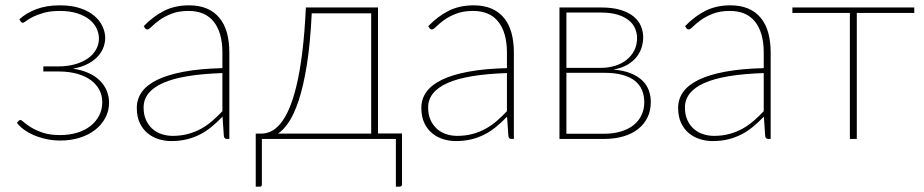

<svg xmlns="http://www.w3.org/2000/svg" viewBox="-20 -521 3466 720"><path d="M52.5 -448.5Q78 -472 116 -486.5Q154 -501 205 -501Q248.5 -501 280.5 -490.2Q312.5 -479.5 333.2 -462Q354 -444.5 364.2 -422.5Q374.5 -400.5 374.5 -378.5Q374.5 -362 368.2 -344.2Q362 -326.5 347.8 -310.5Q333.5 -294.5 310.2 -282Q287 -269.5 253.5 -263.5Q287.5 -258.5 313 -246.8Q338.5 -235 355.2 -218Q372 -201 380.5 -180Q389 -159 389 -136Q389 -105 375 -79Q361 -53 336.8 -34Q312.5 -15 279 -4.5Q245.5 6 206.5 6Q177.5 6 152 0.2Q126.5 -5.5 105.5 -14.8Q84.5 -24 68.5 -36Q52.5 -48 43.5 -60.5L50 -68Q52 -71 56.5 -71Q60.5 -71 70.2 -62.2Q80 -53.5 97.5 -42.8Q115 -32 141.2 -23.2Q167.5 -14.5 205 -14.5Q240.5 -14.5 269.8 -23.5Q299 -32.5 319.8 -49Q340.5 -65.5 352 -88Q363.5 -110.5 363.5 -137.5Q363.5 -163 352.5 -184Q341.5 -205 320.5 -220.5Q299.5 -236 268.8 -244.5Q238 -253 198.5 -253H142.5V-272H198.5Q233 -272 261.2 -280Q289.5 -288 309.5 -302Q329.5 -316 340.2 -335.2Q351 -354.5 351 -376.5Q351 -396 342.2 -414.5Q333.5 -433 315.5 -447.5Q297.5 -462 269.8 -471Q242 -480 204.5 -480Q169.5 -480 144.8 -473Q120 -466 103.5 -457.8Q87 -449.5 78 -442.5Q69 -435.5 65.5 -435.5Q61.5 -435.5 58.5 -439.5Z M814 -247Q663 -242 590.8 -209.5Q518.5 -177 518.5 -118Q518.5 -90.5 527.8 -70.5Q537 -50.5 552.2 -37.2Q567.5 -24 587 -17.8Q606.5 -11.5 627 -11.5Q659 -11.5 685.5 -18.8Q712 -26 734.5 -38.5Q757 -51 776.5 -68Q796 -85 814 -104ZM519 -423Q556 -461 596.5 -481Q637 -501 689 -501Q727.5 -501 756 -488.8Q784.5 -476.5 803.2 -453.5Q822 -430.5 831 -397.8Q840 -365 840 -324V0H831Q821 0 819.5 -10.5L814.5 -83.5Q794 -62.5 773.5 -45.5Q753 -28.5 730 -16.8Q707 -5 680.5 1.5Q654 8 622 8Q598.5 8 575.5 1Q552.5 -6 534 -21Q515.5 -36 504.2 -59.8Q493 -83.5 493 -117Q493 -149.5 511.8 -176Q530.5 -202.5 570 -221.8Q609.5 -241 670 -252.2Q730.5 -263.5 814 -265.5V-324Q814 -398 782 -439Q750 -480 687 -480Q649.5 -480 622.5 -469.2Q595.5 -458.5 577.5 -445.2Q559.5 -432 548.8 -421.2Q538 -410.5 532.5 -410.5Q527.5 -410.5 523.5 -416Z M1372 -20V-471H1149Q1143.5 -356.5 1130.5 -276.5Q1117.5 -196.5 1099.8 -143.5Q1082 -90.5 1062 -61.5Q1042 -32.5 1022.5 -20ZM1487.5 -20.5V169.5Q1487.5 179 1478.5 179H1464.5V0H962V171.5Q962 174.5 960.2 176.8Q958.5 179 954.5 179H939V-20H960Q978 -20 996 -28.2Q1014 -36.5 1031.2 -57Q1048.5 -77.5 1063.8 -112.2Q1079 -147 1091.8 -199.5Q1104.5 -252 1113.5 -324.5Q1122.5 -397 1127 -493H1397.5V-20.5Z M1881 -247Q1730 -242 1657.8 -209.5Q1585.5 -177 1585.5 -118Q1585.5 -90.5 1594.8 -70.5Q1604 -50.5 1619.2 -37.2Q1634.5 -24 1654 -17.8Q1673.5 -11.5 1694 -11.5Q1726 -11.5 1752.5 -18.8Q1779 -26 1801.5 -38.5Q1824 -51 1843.5 -68Q1863 -85 1881 -104ZM1586 -423Q1623 -461 1663.5 -481Q1704 -501 1756 -501Q1794.5 -501 1823 -488.8Q1851.5 -476.5 1870.2 -453.5Q1889 -430.5 1898 -397.8Q1907 -365 1907 -324V0H1898Q1888 0 1886.5 -10.5L1881.5 -83.5Q1861 -62.5 1840.5 -45.5Q1820 -28.5 1797 -16.8Q1774 -5 1747.5 1.5Q1721 8 1689 8Q1665.5 8 1642.5 1Q1619.5 -6 1601 -21Q1582.5 -36 1571.2 -59.8Q1560 -83.5 1560 -117Q1560 -149.5 1578.8 -176Q1597.5 -202.5 1637 -221.8Q1676.5 -241 1737 -252.2Q1797.5 -263.5 1881 -265.5V-324Q1881 -398 1849 -439Q1817 -480 1754 -480Q1716.5 -480 1689.5 -469.2Q1662.5 -458.5 1644.5 -445.2Q1626.5 -432 1615.8 -421.2Q1605 -410.5 1599.5 -410.5Q1594.5 -410.5 1590.5 -416Z M2245 -19.5Q2280 -19.5 2308 -27.8Q2336 -36 2355.5 -51.5Q2375 -67 2385.5 -88.8Q2396 -110.5 2396 -137.5Q2396 -162.5 2387.5 -183Q2379 -203.5 2360.8 -218Q2342.5 -232.5 2314 -240.2Q2285.5 -248 2246 -248H2104V-19.5ZM2104 -474V-266.5H2232Q2262 -266.5 2287.2 -274.5Q2312.5 -282.5 2330.5 -297.2Q2348.5 -312 2358.8 -332.5Q2369 -353 2369 -378Q2369 -396 2362 -413.2Q2355 -430.5 2339 -444Q2323 -457.5 2296.8 -465.8Q2270.5 -474 2232.5 -474ZM2233.5 -493Q2277 -493 2307.2 -483.8Q2337.5 -474.5 2356.2 -459Q2375 -443.5 2383.5 -423.2Q2392 -403 2392 -380.5Q2392 -364 2386.8 -345.2Q2381.5 -326.5 2368.8 -309.5Q2356 -292.5 2334.5 -279.2Q2313 -266 2280.5 -260Q2318.5 -257 2345 -246.2Q2371.5 -235.5 2388.2 -219.5Q2405 -203.5 2412.8 -182.8Q2420.5 -162 2420.5 -138Q2420.5 -106 2408 -80.5Q2395.5 -55 2372.8 -37Q2350 -19 2317.5 -9.5Q2285 0 2245 0H2078V-493Z M2844 -247Q2693 -242 2620.8 -209.5Q2548.5 -177 2548.5 -118Q2548.5 -90.5 2557.8 -70.5Q2567 -50.5 2582.2 -37.2Q2597.5 -24 2617 -17.8Q2636.5 -11.5 2657 -11.5Q2689 -11.5 2715.5 -18.8Q2742 -26 2764.5 -38.5Q2787 -51 2806.5 -68Q2826 -85 2844 -104ZM2549 -423Q2586 -461 2626.5 -481Q2667 -501 2719 -501Q2757.5 -501 2786 -488.8Q2814.5 -476.5 2833.2 -453.5Q2852 -430.5 2861 -397.8Q2870 -365 2870 -324V0H2861Q2851 0 2849.5 -10.5L2844.5 -83.5Q2824 -62.5 2803.5 -45.5Q2783 -28.5 2760 -16.8Q2737 -5 2710.5 1.5Q2684 8 2652 8Q2628.5 8 2605.5 1Q2582.5 -6 2564 -21Q2545.5 -36 2534.2 -59.8Q2523 -83.5 2523 -117Q2523 -149.5 2541.8 -176Q2560.5 -202.5 2600 -221.8Q2639.5 -241 2700 -252.2Q2760.5 -263.5 2844 -265.5V-324Q2844 -398 2812 -439Q2780 -480 2717 -480Q2679.5 -480 2652.5 -469.2Q2625.5 -458.5 2607.5 -445.2Q2589.5 -432 2578.8 -421.2Q2568 -410.5 2562.5 -410.5Q2557.5 -410.5 2553.5 -416Z M3408.5 -472.5H3193V0H3167V-472.5H2951.5V-493H3408.5Z"/></svg>

Font: Lato 2
Style: Regular
Weight: 200
Designer: Lukasz Dziedzic with Adam Twardoch and Botio Nikoltchev
Foundry: tyPoland Lukasz Dziedzic
Version: Version 2.015; 2015-08-06; http://www.latofonts.com/